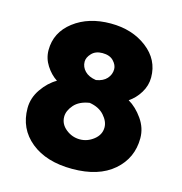

<svg xmlns="http://www.w3.org/2000/svg" viewBox="-99 -734 795 837"><g transform="rotate(15 298.5 -315.0)"><path d="M300 13Q183 13 113.5 -43.5Q44 -100 44 -193Q44 -239 72 -279.5Q100 -320 137 -341Q108 -360 87.5 -392Q67 -424 67 -461Q67 -541 133.5 -592Q200 -643 300 -643Q397 -643 463.5 -592Q530 -541 530 -461Q530 -424 510 -391.5Q490 -359 461 -340Q497 -319 525 -279Q553 -239 553 -193Q553 -103 486 -45Q419 13 300 13ZM232 -453Q232 -429 249.5 -411Q267 -393 300 -388Q332 -393 348.5 -411.5Q365 -430 365 -454Q365 -473 348 -491Q331 -509 298 -509Q267 -509 249.5 -490.5Q232 -472 232 -453ZM299 -120Q333 -120 361.5 -142.5Q390 -165 390 -198Q390 -225 366.5 -251.5Q343 -278 300 -285Q254 -278 231 -251.5Q208 -225 208 -198Q208 -165 236 -142.5Q264 -120 299 -120Z"/></g></svg>

Font: Palanquin Dark SemiBold
Style: Regular
Weight: 600
Designer: Pria Ravichandran
Version: Version 1.001